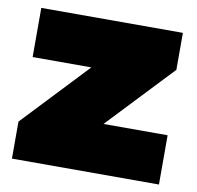

<svg xmlns="http://www.w3.org/2000/svg" viewBox="-66 -615 701 684"><g transform="rotate(10 284.0 -273.5)"><path d="M20 0V-133.8L242.2 -369.1H29.8V-546.9H542V-413.1L319.8 -178.2H551.8V0Z"/></g></svg>

Font: Trueno UltraBlack
Style: Regular
Weight: 950
Designer: Julieta Ulanovsky
Foundry: Julieta Ulanovsky
Version: Version 3.001b | FøM Fix